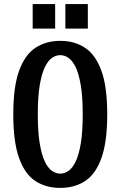

<svg xmlns="http://www.w3.org/2000/svg" viewBox="-20 -910 590 940"><path d="M275 10Q205 10 153.5 -23.5Q102 -57 73.5 -136Q45 -215 45 -350Q45 -485 73.5 -563.5Q102 -642 153.5 -676Q205 -710 275 -710Q345 -710 396.5 -676Q448 -642 476.5 -563.5Q505 -485 505 -350Q505 -215 476.5 -136Q448 -57 396.5 -23.5Q345 10 275 10ZM275 -60Q296 -60 315.5 -73.5Q335 -87 350.5 -119Q366 -151 375.5 -207.5Q385 -264 385 -350Q385 -436 375.5 -492.5Q366 -549 350.5 -581Q335 -613 315.5 -626.5Q296 -640 275 -640Q254 -640 234.5 -626.5Q215 -613 199.5 -581Q184 -549 174.5 -492.5Q165 -436 165 -350Q165 -264 174.5 -207.5Q184 -151 199.5 -119Q215 -87 234.5 -73.5Q254 -60 275 -60ZM300 -770V-890H410V-770ZM140 -770V-890H250V-770Z"/></svg>

Font: Cuprum
Style: Regular
Weight: 400
Designer: Jovanny Lemonad
Foundry: Jovanny Lemonad
Version: Version 3.000